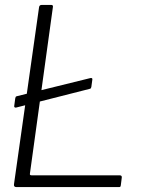

<svg xmlns="http://www.w3.org/2000/svg" viewBox="-20 -762 594 782"><path d="M352 -408Q351 -404 350 -402.5Q349 -401 345 -400L46 -324Q42 -323 39.5 -325Q37 -327 38 -331L42 -361Q43 -366 44 -367.5Q45 -369 48 -370L348 -444Q353 -445 355 -443Q357 -441 356 -437ZM139 -732Q140 -742 150 -742H189Q198 -742 195 -730L102 -56Q100 -48 108 -48H467Q477 -48 476 -39L472 -7Q471 -2 469.5 -1Q468 0 464 0H47Q35 0 37 -12L139 -732Z"/></svg>

Font: Libre Franklin Thin ExtraLight
Style: Italic
Weight: 250
Italic angle: -8°
Version: Version 3.000